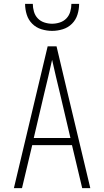

<svg xmlns="http://www.w3.org/2000/svg" viewBox="-20 -975 540 995"><path d="M52 0 227 -735H273L331 -490L448 0H406L353 -223H147L94 0ZM155 -260H345L291 -490Q280 -534 270 -577.5Q260 -621 250 -665Q240 -621 230 -577.5Q220 -534 209 -490ZM250 -815Q222 -815 194.5 -823.5Q167 -832 147 -852Q127 -872 118.5 -899.5Q110 -927 110 -955H150Q150 -935 156 -914.5Q162 -894 176 -879.5Q190 -865 210 -858.5Q230 -852 250 -852Q270 -852 290 -858.5Q310 -865 324 -879.5Q338 -894 344 -914.5Q350 -935 350 -955H390Q390 -927 381.5 -899.5Q373 -872 353 -852Q333 -832 305.5 -823.5Q278 -815 250 -815Z"/></svg>

Font: Iosevka Extralight
Style: Regular
Weight: 200
Monospace: yes
Designer: Belleve Invis
Foundry: Belleve Invis
Version: Version 32.0.1; ttfautohint (v1.8.4)